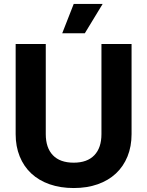

<svg xmlns="http://www.w3.org/2000/svg" viewBox="-20 -933 743 969"><path d="M352 16Q285 16 230.5 -3Q176 -22 138 -57.5Q100 -93 79.5 -143.5Q59 -194 59 -256V-711H211V-256Q211 -187 247 -149.5Q283 -112 352 -112Q420 -112 456 -149.5Q492 -187 492 -256V-711H644V-256Q644 -194 623.5 -143.5Q603 -93 565 -57.5Q527 -22 473 -3Q419 16 352 16ZM294 -765 352 -913H498L408 -765Z"/></svg>

Font: Geist
Style: Bold
Weight: 400
Designer: Basement.studio, Andrés Briganti, Mateo Zaragoza
Foundry: Basement.studio, Vercel, Andrés Briganti, Guido Ferreyra, Mateo Zaragoza
Version: Version 1.401